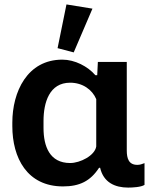

<svg xmlns="http://www.w3.org/2000/svg" viewBox="-20 -831 678 866"><path d="M264.2 9.8C338.9 9.8 387.7 -14.2 426.8 -74.2H431.6C446.8 -8.3 498 15.1 558.1 15.1C577.6 15.1 616.2 13.2 631.8 2.9V-95.2C621.1 -90.8 610.8 -87.4 599.6 -87.4C560.5 -87.4 551.8 -116.2 551.8 -152.8V-551.8H421.4L418.5 -491.7H410.2C376 -531.7 317.4 -562 261.2 -562C103 -562 35.6 -417 35.6 -277.8V-262.2C35.6 -119.1 102.1 9.8 264.2 9.8ZM312.5 -594.7 397 -792 279.8 -811 239.7 -613.8ZM296.4 -95.7C203.6 -95.7 176.3 -171.4 176.3 -253.9V-285.2C176.3 -368.7 202.6 -458 296.4 -458C352.5 -458 396 -426.8 414.1 -383.8V-170.4C407.7 -129.4 341.8 -95.7 296.4 -95.7Z"/></svg>

Font: Winston
Style: Bold
Weight: 700
Designer: Vernon Adams, Kim Jin-seong, David Berlow, Cristiano Sobral
Foundry: The Winston Project Authors
Version: Version 3.004